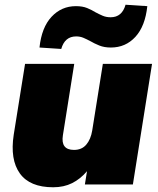

<svg xmlns="http://www.w3.org/2000/svg" viewBox="-20 -780 670 812"><path d="M22 0ZM205 12Q106 12 64 -46.5Q22 -105 38 -210L86 -510H294L246 -208Q236 -146 293 -146Q326 -146 345 -168.5Q364 -191 370 -228L415 -510H623L542 0H339L348 -56Q320 -23 285 -5.5Q250 12 205 12ZM239 -573 147 -579Q156 -664 198 -709Q240 -754 301 -754Q329 -754 348.5 -746Q368 -738 384 -728Q399 -720 414 -713.5Q429 -707 448 -707Q496 -707 511 -760L603 -754Q594 -669 552.5 -624Q511 -579 449 -579Q421 -579 400 -587.5Q379 -596 362 -606Q347 -614 333 -620Q319 -626 302 -626Q254 -626 239 -573Z"/></svg>

Font: Winston Black
Style: Italic
Weight: 900
Italic angle: -9°
Designer: Original fonts by Vernon Adams / Changes by Cristiano Sobral
Foundry: VOriginal fonts by Vernon Adams / Changes by Cristiano Sobral
Version: Version 2.503;July 17, 2020;FontCreator 13.0.0.2655 64-bit